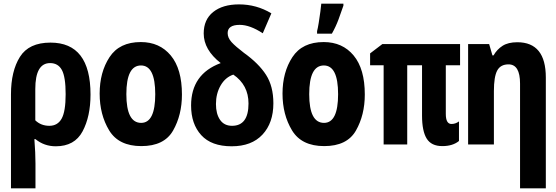

<svg xmlns="http://www.w3.org/2000/svg" viewBox="-20 -790 3040 1050"><path d="M173 -132V-303Q173 -445 254 -445Q298 -445 318.5 -407Q339 -369 339 -275Q339 -180 317 -141Q295 -102 250 -102Q204 -102 173 -132ZM174 240V104Q174 77 172.5 42.5Q171 8 168 -29H174Q222 10 285 10Q388 10 431.5 -71.5Q475 -153 475 -273Q475 -557 256 -557Q138 -557 89 -479Q40 -401 40 -274V240Z M975 -273Q975 -413 914 -486.5Q853 -560 750 -560Q633 -560 579 -477.5Q525 -395 525 -278Q525 -163 577 -77Q629 9 753 9Q878 9 926.5 -76Q975 -161 975 -273ZM671 -275Q671 -432 751 -432Q829 -432 829 -275Q829 -118 752 -118Q671 -118 671 -275Z M1475 -225Q1475 -318 1435 -380.5Q1395 -443 1314 -501Q1268 -536 1246.5 -559.5Q1225 -583 1225 -609Q1225 -654 1291 -654Q1347 -654 1417 -608L1464 -717Q1383 -766 1287 -766Q1198 -766 1146 -724.5Q1094 -683 1094 -607Q1094 -518 1187 -445Q1025 -385 1025 -213Q1025 -112 1080.5 -51Q1136 10 1247 10Q1356 10 1415.5 -54Q1475 -118 1475 -225ZM1161 -221Q1161 -278 1186.5 -322.5Q1212 -367 1256 -382Q1339 -325 1339 -224Q1339 -102 1249 -102Q1206 -102 1183.5 -134.5Q1161 -167 1161 -221Z M1795 -606Q1816 -643 1831 -683Q1846 -723 1858 -759V-770H1737Q1736 -757 1732 -726.5Q1728 -696 1723 -665Q1718 -634 1714 -620V-606ZM1975 -273Q1975 -413 1914 -486.5Q1853 -560 1750 -560Q1633 -560 1579 -477.5Q1525 -395 1525 -278Q1525 -163 1577 -77Q1629 9 1753 9Q1878 9 1926.5 -76Q1975 -161 1975 -273ZM1671 -275Q1671 -432 1751 -432Q1829 -432 1829 -275Q1829 -118 1752 -118Q1671 -118 1671 -275Z M2490 -19V-126Q2471 -112 2449 -112Q2418 -112 2418 -167V-433H2496V-549H2071L2004 -498V-433H2078V0H2207V-433H2288V-158Q2288 -73 2313.5 -32Q2339 9 2399 9Q2456 9 2490 -19Z M2965 240V-366Q2965 -559 2809 -559Q2759 -559 2728.5 -539.5Q2698 -520 2679 -487H2673L2655 -549H2540V0H2681V-292Q2681 -370 2699 -404Q2717 -438 2761 -438Q2824 -438 2824 -333V240Z"/></svg>

Font: Noto Sans Mono UI Condensed ExtraBold
Style: Regular
Weight: 800
Width: 3
Designer: Monotype Design team
Foundry: Monotype Imaging Inc.
Version: 1.000